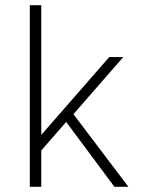

<svg xmlns="http://www.w3.org/2000/svg" viewBox="-20 -720 550 740"><path d="M235 -250 139 -140V0H95V-700H139V-200L401 -500H455L263 -280L475 0H421Z"/></svg>

Font: PT Root UI Web Light
Style: Regular
Weight: 300
Designer: Vitaly Kuzmin
Foundry: ParaType Ltd.
Version: Version 1.000W